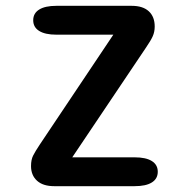

<svg xmlns="http://www.w3.org/2000/svg" viewBox="-20 -639 659 659"><path d="M228 -99H442Q481 -99 501.2 -86.2Q521.5 -73.5 521.5 -49.5Q521.5 -25.5 501.2 -12.8Q481 0 442 0H166Q127.5 0 107 -18.8Q86.5 -37.5 86.5 -69Q86.5 -91 93.8 -105.2Q101 -119.5 117 -143.5L369 -520H173.5Q135 -520 114.5 -532.8Q94 -545.5 94 -569.5Q94 -593.5 114.5 -606.2Q135 -619 173.5 -619H432Q470.5 -619 490.8 -600.2Q511 -581.5 511 -548Q511 -529.5 504.2 -514.5Q497.5 -499.5 481 -475.5Z"/></svg>

Font: Sono ExtraLight Monospace SemiBold
Style: Regular
Weight: 600
Version: Version 2.112